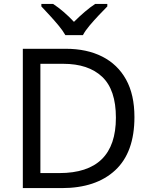

<svg xmlns="http://www.w3.org/2000/svg" viewBox="-20 -964 770 984"><path d="M669 -364Q669 -183 570.5 -91.5Q472 0 296 0H97V-714H317Q425 -714 504 -674Q583 -634 626 -556.5Q669 -479 669 -364ZM574 -361Q574 -504 503.5 -570.5Q433 -637 304 -637H187V-77H284Q574 -77 574 -361ZM315 -784Q302 -807 280 -833.5Q258 -860 234 -886Q210 -912 192 -931V-944H252Q278 -927 306 -903Q334 -879 359 -852Q386 -879 414 -903Q442 -927 468 -944H530V-931Q511 -912 486.5 -886Q462 -860 439.5 -833.5Q417 -807 405 -784Z"/></svg>

Font: Noto Znamenny Musical Notation
Style: Regular
Weight: 400
Version: Version 1.003; ttfautohint (v1.8.4.7-5d5b)